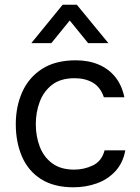

<svg xmlns="http://www.w3.org/2000/svg" viewBox="-20 -789 593 815"><path d="M292 6Q209 6 154.5 -28.5Q100 -63 73.5 -124Q47 -185 47 -262Q47 -337 74.5 -398.5Q102 -460 158.5 -496.5Q215 -533 302 -533Q356 -533 398.5 -515Q441 -497 469 -462.5Q497 -428 508 -376H421Q406 -420 373.5 -438.5Q341 -457 297 -457Q237 -457 201 -429Q165 -401 148.5 -356.5Q132 -312 132 -262Q132 -210 149 -166Q166 -122 202 -95.5Q238 -69 295 -69Q337 -69 374.5 -87Q412 -105 424 -151H512Q502 -97 469.5 -62Q437 -27 390.5 -10.5Q344 6 292 6ZM113 -606 246 -769H306L440 -606H354L276 -702L198 -606Z"/></svg>

Font: Onest
Style: Regular
Weight: 400
Designer: Dmitri Voloshin, Andrey Kudryavtsev
Foundry: Dmitri Voloshin, Andrey Kudryavtsev
Version: Version 1.000;gftools[0.9.33]